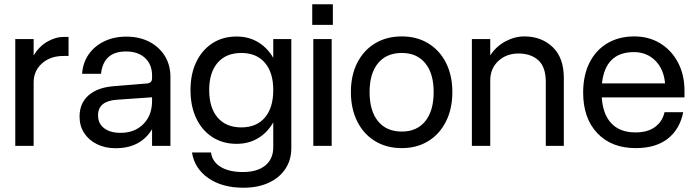

<svg xmlns="http://www.w3.org/2000/svg" viewBox="-20 -683 3264 899"><path d="M51.5 -500H137.5V-423.5Q162.5 -465 200.8 -487.5Q239 -510 278.5 -510H301V-421H277Q216 -421 176.8 -386.2Q137.5 -351.5 137.5 -296.5V0H51.5Z M778 -322.5V0H692V-78Q638 11 521.5 11Q472 11 433.8 -8Q395.5 -27 374 -60.2Q352.5 -93.5 352.5 -137Q352.5 -199.5 394.5 -236.5Q436.5 -273.5 513 -279.5L666.5 -292Q692 -293.5 692 -316.5V-330Q692 -381 659.2 -411.5Q626.5 -442 570 -442Q464.5 -442 453 -337.5H364.5Q368 -389.5 395.2 -428.5Q422.5 -467.5 468 -489.5Q513.5 -511.5 571.5 -511.5Q632.5 -511.5 679 -487.5Q725.5 -463.5 751.8 -421Q778 -378.5 778 -322.5ZM439 -143Q439 -105 467.2 -83Q495.5 -61 544 -61Q610.5 -61 651.2 -102Q692 -143 692 -210.5V-227.5L527.5 -216Q439 -210 439 -143Z M1344 -500V10.5Q1344 66 1316.2 107.8Q1288.5 149.5 1238 172.8Q1187.5 196 1120 196Q1020 196 955.2 150.8Q890.5 105.5 879 31H968Q973.5 74 1012.8 98.2Q1052 122.5 1117.5 122.5Q1184.5 122.5 1222 92Q1259.5 61.5 1259.5 6V-110Q1232.5 -62.5 1188.5 -36Q1144.5 -9.5 1088 -9.5Q1023.5 -9.5 974.8 -40.8Q926 -72 899 -128.8Q872 -185.5 872 -261.5Q872 -336.5 899 -392.8Q926 -449 974.5 -480.5Q1023 -512 1088 -512Q1144.5 -512 1188.5 -485.5Q1232.5 -459 1259.5 -412V-500ZM959.5 -261.5Q959.5 -178.5 999 -132.5Q1038.5 -86.5 1110 -86.5Q1181 -86.5 1220.2 -132.5Q1259.5 -178.5 1259.5 -261.5Q1259.5 -343.5 1220.2 -389.2Q1181 -435 1110 -435Q1038.5 -435 999 -389.2Q959.5 -343.5 959.5 -261.5Z M1442 -663H1538.5V-566.5H1442ZM1447 -500H1533V0H1447Z M1623 -252Q1623 -330.5 1652.8 -389Q1682.5 -447.5 1736.2 -480Q1790 -512.5 1861.5 -512.5Q1932 -512.5 1985.2 -480Q2038.5 -447.5 2068.2 -389Q2098 -330.5 2098 -252Q2098 -173.5 2068.2 -114.2Q2038.5 -55 1985.2 -22.2Q1932 10.5 1861.5 10.5Q1790 10.5 1736.2 -22.2Q1682.5 -55 1652.8 -114.2Q1623 -173.5 1623 -252ZM2010.5 -252Q2010.5 -339 1971.2 -387Q1932 -435 1861.5 -435Q1789.5 -435 1750 -387Q1710.5 -339 1710.5 -252Q1710.5 -164 1750 -115.5Q1789.5 -67 1861.5 -67Q1932 -67 1971.2 -115.5Q2010.5 -164 2010.5 -252Z M2535.5 -299.5Q2535.5 -369.5 2500.5 -401Q2465.5 -432.5 2407.5 -432.5Q2351 -432.5 2313.2 -397.2Q2275.5 -362 2275.5 -306.5V0H2189.5V-500H2275.5V-423.5Q2303 -466 2346.5 -489.2Q2390 -512.5 2435 -512.5Q2515.5 -512.5 2567.8 -462.5Q2620 -412.5 2620 -318V0H2535.5Z M2710.5 -249.5Q2710.5 -330 2740 -389Q2769.5 -448 2823.5 -480.2Q2877.5 -512.5 2950 -512.5Q3018.5 -512.5 3071.5 -480Q3124.5 -447.5 3154.8 -390Q3185 -332.5 3185 -257.5V-227H2797.5Q2803 -146.5 2843.2 -104.8Q2883.5 -63 2955.5 -63Q3013 -63 3047.5 -88.8Q3082 -114.5 3091.5 -157.5H3179Q3163 -78 3107 -33.8Q3051 10.5 2956.5 10.5Q2843 10.5 2776.8 -59.5Q2710.5 -129.5 2710.5 -249.5ZM2948 -439Q2814.5 -439 2798.5 -292.5H3094Q3088 -359.5 3048.2 -399.2Q3008.5 -439 2948 -439Z"/></svg>

Font: Overused Grotesk
Style: Regular
Weight: 450
Version: Version 0.004